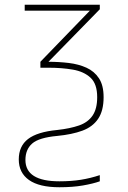

<svg xmlns="http://www.w3.org/2000/svg" viewBox="-20 -548 540 808"><path d="M230 240Q145 240 102 209.5Q59 179 59 123Q59 67 98 37Q137 7 221 -1Q275 -7 312.5 -20Q350 -33 369.5 -61.5Q389 -90 389 -139Q389 -195 361 -221Q333 -247 286.5 -255Q240 -263 186 -263H150V-288L358 -503H84V-528H400V-509L184 -288Q228 -288 269.5 -283Q311 -278 344 -263Q377 -248 396.5 -218.5Q416 -189 416 -139Q416 -82 393 -48Q370 -14 326.5 2Q283 18 221 24Q144 31 115.5 56Q87 81 87 125Q87 215 230 215Q280 215 320.5 208.5Q361 202 400 189V215Q372 225 329 232.5Q286 240 230 240Z"/></svg>

Font: Noto Sans Mono ExtraCondensed Thin
Style: Regular
Weight: 100
Width: 2
Designer: Monotype Design Team
Foundry: Monotype Imaging Inc.
Version: Version 2.014; ttfautohint (v1.8.4.7-5d5b)